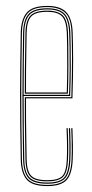

<svg xmlns="http://www.w3.org/2000/svg" viewBox="-20 -625 310 650"><path d="M140.2 5Q88.8 5 70 -17.4Q51.2 -39.8 50.2 -85Q49 -151 48.4 -205.6Q47.8 -260.2 47.9 -309.5Q48 -358.8 48.6 -408.4Q49.2 -458 50.2 -514Q51.2 -559.5 70.5 -582.2Q89.8 -605 140.2 -605Q184.2 -605 204.2 -584Q224.2 -563 226 -515.8Q226.8 -498.5 227.1 -475.2Q227.5 -452 227.6 -423.6Q227.8 -395.2 227.1 -362.1Q226.5 -329 225.2 -292H68Q68 -249.2 68.2 -216.1Q68.5 -183 69.1 -152Q69.8 -121 70.2 -85.2Q71 -45.8 85.4 -30.4Q99.8 -15 140.2 -15Q177 -15 190.8 -28.9Q204.5 -42.8 206.2 -85.8Q207 -103.2 206.9 -131Q206.8 -158.8 205.2 -191H209.2Q210.8 -160 210.9 -131.6Q211 -103.2 210.2 -85.8Q208.5 -40.8 193.2 -25.9Q178 -11 140.2 -11Q98 -11 82.5 -27.4Q67 -43.8 66.2 -85.2Q65.8 -117.8 65.1 -149.5Q64.5 -181.2 64.2 -216.9Q64 -252.5 64 -296H221.5Q222.8 -336 223.2 -369.4Q223.8 -402.8 223.8 -429.9Q223.8 -457 223.2 -478.4Q222.8 -499.8 222 -515.8Q220.2 -565.5 199.2 -583.2Q178.2 -601 140.2 -601Q91.5 -601 73.4 -579.5Q55.2 -558 54.2 -514Q53.2 -458.8 52.6 -407.4Q52 -356 52 -304.9Q52 -253.8 52.5 -199.8Q53 -145.8 54.2 -85Q55.2 -40 73.5 -19.5Q91.8 1 140.2 1Q183 1 201.5 -17.1Q220 -35.2 222.2 -85.2Q222.8 -96.5 222.9 -113.2Q223 -130 222.6 -150.1Q222.2 -170.2 221.2 -191H225.2Q226.5 -162.2 226.9 -133.9Q227.2 -105.5 226.2 -85Q224 -34.8 205 -14.9Q186 5 140.2 5ZM140.2 -3Q93.2 -3 76.2 -22.2Q59.2 -41.5 58.2 -85Q57.2 -144.8 56.6 -198.5Q56 -252.2 56 -303.4Q56 -354.5 56.6 -406.4Q57.2 -458.2 58.2 -514Q59.2 -557.8 76.8 -577.4Q94.2 -597 140.2 -597Q181.2 -597 198.9 -578.1Q216.5 -559.2 218.2 -512.8Q218.8 -499.8 219.2 -469.6Q219.8 -439.5 219.6 -396.1Q219.5 -352.8 217.5 -300H60Q60 -233.5 60.6 -184Q61.2 -134.5 62.2 -85.2Q63 -41.5 80.1 -24.2Q97.2 -7 140.2 -7Q180.5 -7 196.4 -23.2Q212.2 -39.5 214.2 -85.5Q215 -102.8 214.9 -130.9Q214.8 -159 213.2 -191H217.2Q218.5 -165.8 218.9 -136.2Q219.2 -106.8 218.2 -85.5Q216.2 -37.2 199.1 -20.1Q182 -3 140.2 -3ZM60 -304H213.8Q215.5 -350.5 215.8 -392.8Q216 -435 215.5 -466.6Q215 -498.2 214.2 -512.8Q212.5 -558.2 195.8 -575.6Q179 -593 140.2 -593Q96.5 -593 79.8 -574.6Q63 -556.2 62.2 -513.8Q61.2 -465.5 60.6 -417.1Q60 -368.8 60 -304ZM64 -308Q64 -350.5 64.2 -383.1Q64.5 -415.8 65.1 -446.4Q65.8 -477 66.2 -513.8Q67 -555 82.9 -572Q98.8 -589 140.2 -589Q175.2 -589 191.9 -573.5Q208.5 -558 210.2 -513Q210.8 -500 211.2 -470.9Q211.8 -441.8 211.6 -400.1Q211.5 -358.5 209.8 -308ZM68 -312H206Q207.5 -357.8 207.6 -398.5Q207.8 -439.2 207.2 -469.2Q206.8 -499.2 206.2 -513Q204.5 -555.5 189.4 -570.2Q174.2 -585 140.2 -585Q100 -585 85.5 -568.9Q71 -552.8 70.2 -513.8Q69.8 -478.5 69.1 -448.2Q68.5 -418 68.2 -385.9Q68 -353.8 68 -312Z"/></svg>

Font: Big Shoulders Inline Thin
Style: Regular
Weight: 100
Designer: Patric King
Foundry: XO Type Co
Version: Version 2.002